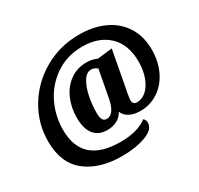

<svg xmlns="http://www.w3.org/2000/svg" viewBox="-149 -781 1094 1058"><g transform="rotate(-30 398.5 -251.5)"><path d="M535 -147Q535 -118 563 -118Q595 -118 622 -142.5Q649 -167 665 -210.5Q681 -254 681 -309Q681 -417 619 -476Q557 -535 453 -535Q357 -535 284 -486.5Q211 -438 171.5 -359Q132 -280 132 -190Q132 26 375 26Q484 26 544 -20Q557 -10 557 9Q557 51 494 74.5Q431 98 343 98Q201 98 115 30.5Q29 -37 29 -176Q29 -290 87.5 -387.5Q146 -485 247 -543Q348 -601 470 -601Q559 -601 628.5 -569.5Q698 -538 737.5 -476.5Q777 -415 777 -329Q777 -254 748 -194Q719 -134 668 -100.5Q617 -67 555 -67Q516 -67 488 -81Q460 -95 448 -123Q434 -96 407 -81.5Q380 -67 345 -67Q289 -67 260 -103.5Q231 -140 231 -210Q231 -273 254.5 -327.5Q278 -382 323 -415Q368 -448 429 -448Q448 -448 462 -445Q476 -442 495 -434L589 -445L542 -194Q535 -159 535 -147ZM431 -401Q402 -401 381 -367Q360 -333 349.5 -281.5Q339 -230 339 -180Q339 -152 346 -137Q353 -122 372 -122Q419 -122 437 -210L470 -386Q452 -401 431 -401Z"/></g></svg>

Font: Sansita
Style: Bold Italic
Weight: 700
Italic angle: -11°
Designer: Pablo Cosgaya
Foundry: Omnibus-Type
Version: Version 1.006